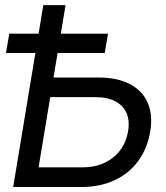

<svg xmlns="http://www.w3.org/2000/svg" viewBox="-20 -748 665 768"><path d="M170.9 -438H373Q448.7 -438 499 -411.9Q549.3 -385.7 570.6 -337.4Q591.8 -289.1 581.1 -223.1Q569.8 -154.8 533.2 -104.5Q496.6 -54.2 438.5 -27.1Q380.4 0 304.7 0H32.7L153.3 -727.5H242.2L134.3 -78.6H310.5Q358.9 -78.6 397 -96.2Q435.1 -113.8 460 -146.2Q484.9 -178.7 492.2 -222.7Q499.5 -265.1 486.1 -295.7Q472.7 -326.2 441.2 -342.8Q409.7 -359.4 360.8 -359.4H158.2ZM3.9 -536.1 17.1 -613.3H412.1L398.9 -536.1Z"/></svg>

Font: Inter 28pt
Style: Italic
Weight: 400
Italic angle: -9.3988°
Designer: Rasmus Andersson
Foundry: rsms
Version: Version 4.001;git-66647c0bb